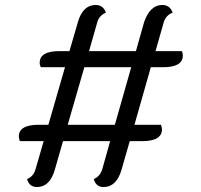

<svg xmlns="http://www.w3.org/2000/svg" viewBox="-20 -745 812 774"><path d="M443 -242 509 -474H320L253 -242ZM629 -242Q633 -228 633 -224Q633 -176 553 -176H503L470 -61Q450 9 397 9Q367 9 358 -23Q383 -34 392 -62L424 -176H234L201 -61Q181 9 129 9Q98 9 89 -23Q115 -34 123 -62L156 -176H60Q56 -188 56 -195Q56 -242 136 -242H175L242 -474H145Q140 -482 140 -492Q140 -539 220 -539H260L294 -656Q314 -725 366 -725Q396 -725 407 -694Q380 -683 372 -655L339 -539H528L561 -656Q585 -725 634 -725Q665 -725 676 -694Q649 -684 640 -655L607 -539H713Q717 -531 717 -521Q717 -474 637 -474H588L522 -242Z"/></svg>

Font: Laila
Style: Regular
Weight: 400
Designer: Hitesh Malaviya
Foundry: Indian Type Foundry
Version: Version 1.302;PS 1.0;hotconv 1.0.78;makeotf.lib2.5.61930; tt